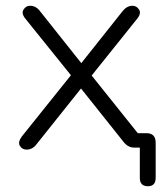

<svg xmlns="http://www.w3.org/2000/svg" viewBox="-20 -512 575 666"><path d="M493 134Q465 134 465 105V0H446Q425 0 410 -18L261 -205L107 -12Q93 7 72 7Q57 7 49 -6Q41 -19 56 -39L226 -251L69 -446Q53 -465 61.5 -478.5Q70 -492 84 -492Q105 -492 119 -473L262 -293L405 -473Q420 -492 440 -492Q454 -492 462.5 -478.5Q471 -465 455 -446L298 -250L458 -50H488Q520 -50 520 -17V105Q520 134 493 134Z"/></svg>

Font: Nunito Light
Style: Regular
Weight: 300
Designer: Vernon Adams
Foundry: Vernon Adams
Version: Version 3.601; ttfautohint (v1.8.2.53-6de2)